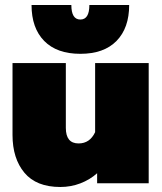

<svg xmlns="http://www.w3.org/2000/svg" viewBox="-20 -732 649 767"><path d="M106 -712H265Q265 -654 301 -654Q337 -654 337 -712H496Q496 -620 445.5 -568.5Q395 -517 301 -517Q207 -517 156.5 -568.5Q106 -620 106 -712ZM30 -193V-480H243V-221Q243 -159 294 -159Q339 -159 360 -204V-480H574V0H368V-40Q339 -14 301 0.5Q263 15 221 15Q125 15 77.5 -42Q30 -99 30 -193Z"/></svg>

Font: Readiness Black
Style: Regular
Weight: 900
Designer: Katatrad Team
Foundry: CadsonDemak
Version: Version 1.00;April 23, 2019;FontCreator 11.5.0.2425 64-bit; 